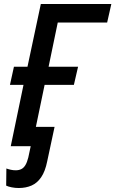

<svg xmlns="http://www.w3.org/2000/svg" viewBox="-20 -734 579 964"><path d="M74 210Q56 210 38.5 206.5Q21 203 11 198L12 112Q23 116 35 118.5Q47 121 59 121Q75 121 87 115Q99 109 107.5 95Q116 81 122 57L155 -97H254L217 76Q207 126 187 155.5Q167 185 138.5 197.5Q110 210 74 210ZM34 0 98 -308H30L50 -399H118L185 -714H539L518 -621H270L224 -399H372L351 -308H204L140 0Z"/></svg>

Font: Noto Sans Display Medium
Style: Italic
Weight: 500
Italic angle: -12°
Designer: Monotype Design Team
Foundry: Monotype Imaging Inc.
Version: Version 2.003